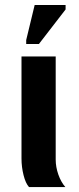

<svg xmlns="http://www.w3.org/2000/svg" viewBox="-20 -756 318 776"><path d="M244.1 0H97.2Q83.5 -15.1 75.2 -48.1Q66.9 -81.1 66.9 -115.2V-527.8H205.1V-110.8Q205.1 -81.1 215.8 -50.5Q226.6 -20 244.1 0ZM137.2 -578.1H85.9V-594.2L120.1 -735.8H245.1V-717.8Z"/></svg>

Font: Libra Sans Modern
Style: Bold
Weight: 700
Foundry: Stefan Peev, Context Ltd
Version: Version 1.000